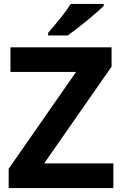

<svg xmlns="http://www.w3.org/2000/svg" viewBox="-20 -954 619 974"><path d="M555 0H24V-98L366 -589H33V-714H546V-616L204 -125H555ZM506 -924Q492 -910 469 -890Q446 -870 419.5 -848Q393 -826 367.5 -806.5Q342 -787 323 -774H224V-787Q240 -806 261.5 -831.5Q283 -857 304 -884.5Q325 -912 339 -934H506Z"/></svg>

Font: Noto Sans Armenian
Style: Regular
Weight: 400
Designer: Monotype Design Team
Foundry: Monotype Imaging Inc.
Version: Version 2.007